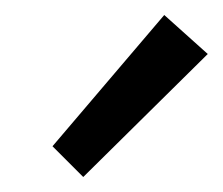

<svg xmlns="http://www.w3.org/2000/svg" viewBox="-20 -792 297 256"><path d="M50 -597 199 -772 257 -720 91 -556Z"/></svg>

Font: Bellota Text
Style: Bold Italic
Weight: 700
Italic angle: -7.5°
Designer: Kemie Guaida
Foundry: Kemie Guaida
Version: Version 4.001